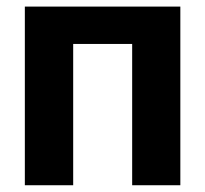

<svg xmlns="http://www.w3.org/2000/svg" viewBox="-20 -548 607 568"><path d="M513.5 0H371V-418H196.5V0H53.5V-528.5H513.5Z"/></svg>

Font: Roberto Sans
Style: Bold
Weight: 700
Designer: Google (font) & Cristiano Sobral (main changes)
Version: Version 1.000;October 12, 2021;FontCreator 14.0.0.2814 64-bi